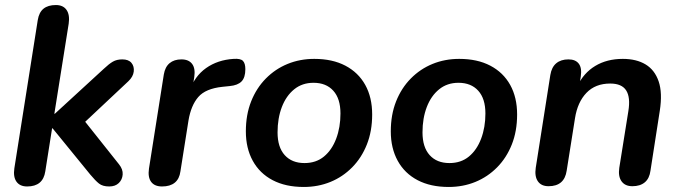

<svg xmlns="http://www.w3.org/2000/svg" viewBox="-20 -733 2697 763"><path d="M88 8Q59 8 45.5 -11Q32 -30 37 -64L130 -653Q135 -684 153 -698.5Q171 -713 202 -713Q231 -713 244.5 -693.5Q258 -674 253 -639L196 -281H198L393 -460Q413 -479 428.5 -488Q444 -497 466 -497Q491 -497 502.5 -483Q514 -469 511.5 -448.5Q509 -428 490 -410L294 -226V-280L453 -80Q469 -60 467.5 -39.5Q466 -19 452 -5.5Q438 8 414 8Q388 8 373.5 -3.5Q359 -15 339 -39L189 -223H187L160 -52Q151 8 88 8Z M624 8Q594 8 580.5 -10.5Q567 -29 572 -63L631 -437Q636 -467 654 -482Q672 -497 701 -497Q730 -497 743.5 -479Q757 -461 752 -427L743 -371H733Q753 -430 799 -462.5Q845 -495 908 -499Q936 -501 945.5 -491Q955 -481 955 -458Q955 -425 940 -409.5Q925 -394 893 -391L864 -388Q797 -381 768 -347.5Q739 -314 729 -254L697 -52Q693 -22 674.5 -7Q656 8 624 8Z M1187 10Q1115 10 1063.5 -17Q1012 -44 984.5 -94Q957 -144 957 -211Q957 -277 978 -330Q999 -383 1036.5 -421Q1074 -459 1123 -479Q1172 -499 1229 -499Q1301 -499 1352.5 -472Q1404 -445 1431.5 -395.5Q1459 -346 1459 -278Q1459 -212 1438 -159Q1417 -106 1379.5 -68Q1342 -30 1293 -10Q1244 10 1187 10ZM1190 -85Q1236 -85 1267.5 -111Q1299 -137 1316 -182Q1333 -227 1333 -282Q1333 -341 1304.5 -372.5Q1276 -404 1226 -404Q1181 -404 1149 -378Q1117 -352 1100 -307.5Q1083 -263 1083 -207Q1083 -148 1111.5 -116.5Q1140 -85 1190 -85Z M1763 10Q1691 10 1639.5 -17Q1588 -44 1560.5 -94Q1533 -144 1533 -211Q1533 -277 1554 -330Q1575 -383 1612.5 -421Q1650 -459 1699 -479Q1748 -499 1805 -499Q1877 -499 1928.5 -472Q1980 -445 2007.5 -395.5Q2035 -346 2035 -278Q2035 -212 2014 -159Q1993 -106 1955.5 -68Q1918 -30 1869 -10Q1820 10 1763 10ZM1766 -85Q1812 -85 1843.5 -111Q1875 -137 1892 -182Q1909 -227 1909 -282Q1909 -341 1880.5 -372.5Q1852 -404 1802 -404Q1757 -404 1725 -378Q1693 -352 1676 -307.5Q1659 -263 1659 -207Q1659 -148 1687.5 -116.5Q1716 -85 1766 -85Z M2160 7Q2131 7 2117.5 -12.5Q2104 -32 2109 -66L2167 -435Q2172 -466 2190.5 -481.5Q2209 -497 2239 -497Q2267 -497 2280 -480Q2293 -463 2288 -429L2278 -365L2274 -390Q2299 -443 2345.5 -471Q2392 -499 2455 -499Q2509 -499 2545.5 -477Q2582 -455 2597.5 -409.5Q2613 -364 2602 -293L2565 -55Q2561 -24 2542.5 -8.5Q2524 7 2493 7Q2464 7 2450 -12.5Q2436 -32 2441 -66L2477 -291Q2486 -346 2468.5 -373.5Q2451 -401 2405 -401Q2346 -401 2310.5 -364Q2275 -327 2265 -263L2232 -55Q2223 7 2160 7Z"/></svg>

Font: Nunito ExtraLight
Style: Bold Italic
Weight: 700
Italic angle: -9°
Version: Version 3.602